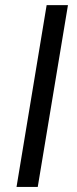

<svg xmlns="http://www.w3.org/2000/svg" viewBox="-20 -740 306 760"><path d="M249 -719.7 129.4 0H45.4L164.6 -719.7Z"/></svg>

Font: Inter 28pt SemiBold
Style: Italic
Weight: 600
Italic angle: -9.3988°
Designer: Rasmus Andersson
Foundry: rsms
Version: Version 4.001;git-66647c0bb